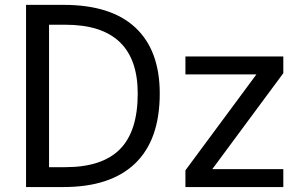

<svg xmlns="http://www.w3.org/2000/svg" viewBox="-20 -752 1238 774"><path d="M535.2 -375Q535.2 -652.3 243.2 -652.3H177.7V-78.1H243.2Q391.6 -78.1 463.4 -150.4Q535.2 -222.7 535.2 -375ZM624 -375Q624 -188.5 524.9 -93.3Q425.8 2 236.3 2H85V-732.4H236.3Q427.7 -732.4 525.9 -640.6Q624 -548.8 624 -375ZM727.5 -524.4H1122.1V-457L835.9 -70.3H1122.1V2H727.5V-65.4L1013.7 -452.1H727.5Z"/></svg>

Font: irohakakuC Regular
Style: Regular
Weight: 400
Designer: [Source Han Sans]
Ryoko NISHIZUKA Ë•øÂ°öÊ∂ºÂ≠ê (kana & ideographs); Paul D. Hunt (Latin, Greek & Cyrillic); Wenlong ZHAN
Version: Version 1.001.20160904